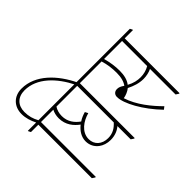

<svg xmlns="http://www.w3.org/2000/svg" viewBox="-199 -1185 1492 1492"><g transform="rotate(-45 546.5 -439.5)"><path d="M95 5H101V-598H192V-603L182 -622H97C76 -660 65 -697 65 -744C65 -817 110 -863 185 -863C320 -863 428 -751 496 -613H520C449 -762 330 -889 178 -889C94 -889 38 -832 38 -749C38 -703 52 -662 72 -622H-19V-617L-9 -598H72V-10Z M386 -116C436 -116 474 -134 499 -156V-10L522 5H528V-598H619V-603L609 -622H154V-617L164 -598H237C226 -578 219 -551 219 -522C219 -446 262 -398 305 -366C267 -336 240 -295 240 -247C240 -206 258 -170 290 -146C315 -127 349 -116 386 -116ZM269 -242C269 -320 342 -369 410 -387L397 -412C372 -405 347 -395 325 -380C283 -410 248 -453 248 -517C248 -549 257 -577 271 -598H499V-196C468 -162 433 -140 382 -140C314 -140 269 -182 269 -242Z M844 10 866 -7C799 -74 720 -169 687 -274C700 -276 714 -280 728 -286C742 -292 754 -299 765 -308C808 -286 854 -271 901 -271C934 -271 966 -278 992 -291V-10L1015 5H1021V-598H1112V-603L1102 -622H581V-617L591 -598H767C782 -549 788 -502 788 -452C788 -400 776 -363 758 -339C735 -356 718 -362 700 -362C675 -362 656 -346 656 -318C656 -245 731 -107 844 10ZM816 -447C816 -498 808 -548 794 -598H992V-322C963 -305 929 -296 895 -296C861 -296 824 -303 782 -326C806 -356 816 -398 816 -447Z"/></g></svg>

Font: Noto Serif Devanagari ExtraCondensed Thin
Style: Regular
Weight: 100
Width: 2
Designer: Universal Thirst, Indian Type Foundry and the Monotype Design Team
Foundry: Monotype Imaging Inc.
Version: Version 2.004